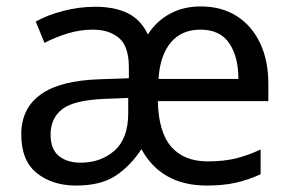

<svg xmlns="http://www.w3.org/2000/svg" viewBox="-20 -566 904 596"><path d="M603 -546Q668 -546 715 -516Q762 -486 787.5 -432Q813 -378 813 -306V-252H470Q472 -156 511.5 -110.5Q551 -65 625 -65Q675 -65 713 -74.5Q751 -84 789 -102V-25Q749 -7 710.5 1.5Q672 10 622 10Q481 10 419 -103Q385 -51 339 -20.5Q293 10 216 10Q143 10 94.5 -28.5Q46 -67 46 -149Q46 -229 106 -272.5Q166 -316 290 -320L380 -323V-357Q380 -422 349.5 -448Q319 -474 268 -474Q228 -474 189.5 -462Q151 -450 118 -433L91 -499Q126 -519 176 -532Q226 -545 275 -545Q337 -545 377.5 -524.5Q418 -504 439 -459Q465 -500 507 -523Q549 -546 603 -546ZM602 -474Q544 -474 510.5 -434.5Q477 -395 472 -321H720Q720 -390 691.5 -432Q663 -474 602 -474ZM303 -259Q209 -255 173 -227Q137 -199 137 -148Q137 -103 162.5 -82Q188 -61 230 -61Q293 -61 335.5 -98.5Q378 -136 378 -214V-262Z"/></svg>

Font: Noto Sans Gunjala Gondi Semibold
Style: Regular
Weight: 600
Designer: Ek Type
Foundry: Ek Type
Version: Version 1.004; ttfautohint (v1.8.4.7-5d5b)